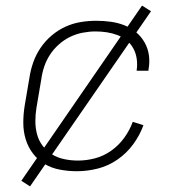

<svg xmlns="http://www.w3.org/2000/svg" viewBox="-20 -602 640 684"><path d="M254 8Q224 8 194 2.5Q164 -3 139.5 -17.5Q115 -32 97.5 -55Q80 -78 71.5 -106Q63 -134 63 -164.5Q63 -195 68 -226L85 -326Q89 -353 98.5 -380Q108 -407 124.5 -431.5Q141 -456 164 -475.5Q187 -495 213.5 -507Q240 -519 268 -523.5Q296 -528 323 -528Q349 -528 374.5 -524.5Q400 -521 423 -512Q446 -503 464.5 -487.5Q483 -472 495 -451Q507 -430 510.5 -405Q514 -380 509 -354V-350H467V-353Q470 -373 467 -393Q464 -413 455 -429.5Q446 -446 431.5 -458Q417 -470 398.5 -477Q380 -484 360.5 -487Q341 -490 320 -490Q298 -490 274.5 -485.5Q251 -481 229.5 -470.5Q208 -460 189.5 -443.5Q171 -427 158 -407Q145 -387 137.5 -364.5Q130 -342 127 -319L110 -219Q106 -195 106 -170.5Q106 -146 112 -123.5Q118 -101 132 -82.5Q146 -64 165.5 -52Q185 -40 209 -35Q233 -30 258 -30Q288 -30 318.5 -38Q349 -46 376 -65Q403 -84 422.5 -111Q442 -138 453 -168L491 -156Q478 -120 454.5 -88Q431 -56 398.5 -33.5Q366 -11 328.5 -1.5Q291 8 254 8ZM87 62 56 42 486 -582 518 -562Z"/></svg>

Font: Iosevka Extralight Extended
Style: Italic
Weight: 200
Width: 7
Italic angle: -9°
Monospace: yes
Designer: Belleve Invis
Foundry: Belleve Invis
Version: Version 32.5.0; ttfautohint (v1.8.4)